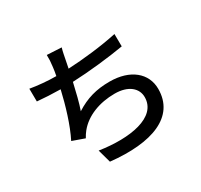

<svg xmlns="http://www.w3.org/2000/svg" viewBox="-168 -1012 1335 1273"><g transform="rotate(-30 500.0 -375.5)"><path d="M784 -686C663 -660 522 -645 406 -639L417 -694C423 -723 428 -755 437 -784L326 -790C327 -760 326 -737 321 -700C319 -683 316 -662 311 -637H309C248 -637 171 -644 114 -654L115 -556C167 -551 228 -548 292 -547C267 -438 228 -307 181 -215L274 -182C283 -199 292 -212 303 -226C365 -303 471 -343 587 -343C693 -343 749 -290 749 -224C749 -69 530 -35 307 -69L335 32C643 65 854 -13 854 -226C854 -346 756 -429 598 -429C496 -429 418 -407 335 -354C353 -404 371 -479 387 -549C516 -554 675 -572 785 -591Z"/></g></svg>

Font: Noto Sans T Chinese Medium
Style: Regular
Weight: 500
Designer: Ryoko NISHIZUKA (kana & ideographs); Paul D. Hunt (Latin, Greek & Cyrillic); Wenlong ZHANG (bopomofo); Sandoll Communica
Foundry: Adobe Systems Incorporated
Version: Version 1.000;PS 1;hotconv 1.0.78;makeotf.lib2.5.61930